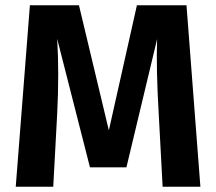

<svg xmlns="http://www.w3.org/2000/svg" viewBox="-20 -712 824 732"><path d="M691 -692 744 0H600L585 -281Q575 -450 579 -563L462 -74H323L198 -564Q206 -434 198 -278L183 0H40L94 -692H281L395 -215L502 -692Z"/></svg>

Font: Fira Sans SemiBold
Style: Regular
Weight: 600
Designer: bBox Type GmbH & Carrois Corporate GbR & Edenspiekermann AG
Foundry: bBox Type GmbH & Carrois Corporate GbR & Edenspiekermann AG
Version: Version 4.301;PS 004.301;hotconv 1.0.88;makeotf.lib2.5.64775